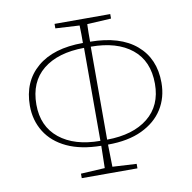

<svg xmlns="http://www.w3.org/2000/svg" viewBox="-78 -765 841 842"><g transform="rotate(-10 343.0 -343.5)"><path d="M219 -667V-687H467V-667L360 -661Q359 -642 359 -622.5Q359 -603 359 -583Q492 -582 564 -520.5Q636 -459 636 -352Q636 -286 604 -235Q572 -184 510 -154.5Q448 -125 358 -125Q359 -100 359 -75.5Q359 -51 360 -26L467 -20V0H219V-20L326 -26Q327 -51 327 -75.5Q327 -100 328 -125Q238 -126 176 -155Q114 -184 82 -235.5Q50 -287 50 -352Q50 -459 122.5 -521Q195 -583 327 -583Q327 -603 327 -622.5Q327 -642 326 -661ZM79 -352Q79 -255 146 -201Q213 -147 328 -147Q328 -188 328 -229Q328 -270 328 -310V-367Q328 -416 328 -464.5Q328 -513 328 -561Q211 -560 145 -506.5Q79 -453 79 -352ZM358 -310Q358 -270 358 -229Q358 -188 358 -147Q474 -148 540.5 -201.5Q607 -255 607 -352Q607 -454 540.5 -507.5Q474 -561 358 -561Q358 -513 358 -464.5Q358 -416 358 -367Z"/></g></svg>

Font: Source Serif Pro ExtraLight
Style: Regular
Weight: 200
Designer: Frank Grießhammer
Foundry: Adobe Systems Incorporated
Version: Version 3.001;hotconv 1.0.111;makeotfexe 2.5.65597